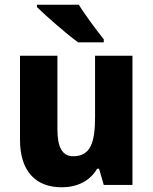

<svg xmlns="http://www.w3.org/2000/svg" viewBox="-20 -786 650 816"><path d="M315 -766H137V-756C173 -720 266 -639 312 -606H421V-619C393 -654 341 -723 315 -766ZM543 -549H384V-290C384 -182 366 -122 291 -122C244 -122 224 -161 224 -237V-549H65V-192C65 -56 134 10 242 10C306 10 361 -15 393 -69H401L421 0H543Z"/></svg>

Font: Noto Sans Gujarati UI SemiCondensed ExtraBold
Style: Regular
Weight: 800
Width: 4
Designer: Jelle Bosma - Monotype Design Team, Universal Thirst
Foundry: Monotype Imaging Inc.
Version: Version 2.106